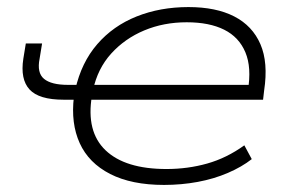

<svg xmlns="http://www.w3.org/2000/svg" viewBox="-20 -515 809 543"><path d="M444 8Q352 8 291.5 -23Q231 -54 205.5 -110Q180 -166 189 -241L195 -233H160Q90 -233 63.5 -262Q37 -291 46 -349L53 -392H99L92 -349Q84 -309 104.5 -292Q125 -275 172 -275H206L193 -262Q210 -338 255 -390Q300 -442 366.5 -468.5Q433 -495 513 -495Q591 -495 642.5 -468.5Q694 -442 716.5 -390Q739 -338 727 -259L724 -233H230L240 -244Q223 -143 278.5 -90Q334 -37 451 -37Q511 -37 566 -52.5Q621 -68 671 -104L692 -65Q664 -43 624.5 -26Q585 -9 539 -0.5Q493 8 444 8ZM508 -452Q443 -452 388 -429Q333 -406 294.5 -363.5Q256 -321 243 -260L236 -275H708L681 -259Q692 -324 674 -367Q656 -410 614 -431Q572 -452 508 -452Z"/></svg>

Font: Nunito Sans 10pt Expanded ExtraLight
Style: Italic
Weight: 250
Width: 7
Italic angle: -9°
Designer: Vernon Adams
Foundry: Vernon Adams
Version: Version 3.101;gftools[0.9.27]